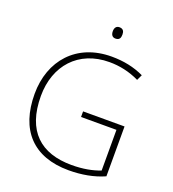

<svg xmlns="http://www.w3.org/2000/svg" viewBox="-161 -1030 1044 1162"><g transform="rotate(20 361.0 -449.5)"><path d="M408 -909C387 -909 378 -893 378 -873C378 -851 387 -836 408 -836C433 -836 440 -851 440 -873C440 -893 433 -909 408 -909ZM375 -355V-319H603V-57C554 -38 494 -26 420 -26C222 -26 103 -129 103 -356C103 -550 224 -690 424 -690C488 -690 553 -677 617 -646L634 -682C571 -712 502 -726 425 -726C199 -726 63 -569 63 -355C63 -123 185 10 414 10C497 10 575 -4 642 -34V-355Z"/></g></svg>

Font: Noto Sans Thai Looped ExtraLight
Style: Regular
Weight: 200
Designer: Sasikarn Vongin, Ben Mitchell
Foundry: The Fontpad Ltd
Version: Version 1.001